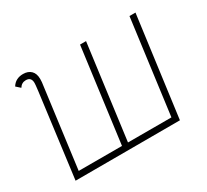

<svg xmlns="http://www.w3.org/2000/svg" viewBox="-140 -919 1226 1137"><g transform="rotate(-30 473.5 -350.5)"><path d="M153 -570 157 -606Q158 -612 158 -622Q158 -662 121 -662Q92 -662 76 -636L48 -661Q73 -702 125 -702Q159 -702 179 -682.5Q199 -663 199 -625Q199 -611 198 -604L124 -40H420L505 -684H546L461 -40H758L843 -684H884L793 0L79 1Z"/></g></svg>

Font: Bellota Light
Style: Italic
Weight: 300
Italic angle: -7.5°
Designer: Kemie Guaida
Foundry: Kemie Guaida
Version: Version 4.001